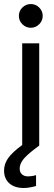

<svg xmlns="http://www.w3.org/2000/svg" viewBox="-54 -727 272 959"><path d="M56.9 0V-510.7H141.9V0ZM99.8 -588.3Q75.6 -588.3 57.9 -605.8Q40.3 -623.2 40.3 -647.7Q40.3 -672.1 57.9 -689.5Q75.6 -706.8 99.8 -706.8Q124 -706.8 141.6 -689.5Q159.3 -672.1 159.3 -647.7Q159.3 -623.2 141.6 -605.8Q124 -588.3 99.8 -588.3ZM64.8 212Q18.7 212 -7.5 188.6Q-33.7 165.1 -33.7 124.6Q-33.7 91.6 -13.1 62.6Q7.4 33.7 55.9 -2L92.3 -29.6L113 -4.7L141.9 0L118.9 17.5Q76.7 49.7 60.5 71.5Q44.3 93.3 44.3 115Q44.3 133.2 55.6 143.6Q67 154 86.1 154Q94.4 154 104.3 152.6Q114.1 151.3 126.1 147.8V202Q110.9 206.5 94.9 209.2Q78.9 212 64.8 212Z"/></svg>

Font: TikTok Sans Light
Style: Regular
Weight: 300
Version: Version 4.000